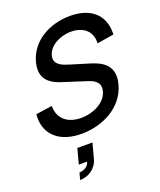

<svg xmlns="http://www.w3.org/2000/svg" viewBox="-181 -847 1046 1253"><g transform="rotate(-20 342.0 -220.0)"><path d="M268.1 15C416.6 15 564.3 -60.5 603.2 -205.5C608.4 -225.1 610.8 -242.7 610.8 -258.5C610.8 -355.6 521.2 -384.1 468.3 -400L345.3 -437.5C303.8 -449.8 256.1 -467.9 256.1 -512.9C256.1 -519.1 257 -525.8 258.9 -533C275.1 -593.4 349.7 -635.5 428.3 -635.5C429.7 -635.5 431 -635.5 432.4 -635.5C510.5 -634.5 566.8 -590.7 566.8 -516.5C566.8 -512.6 566.6 -508.6 566.3 -504.5L683.4 -523.5C683.6 -528 683.7 -532.4 683.7 -536.7C683.7 -661.1 601.1 -733 460.4 -734.5C459.9 -734.5 459.4 -734.5 459 -734.5C314.7 -734.5 182.7 -661 147.1 -528C142.1 -509.2 139.8 -492.4 139.8 -477.2C139.8 -398.2 201.5 -365.1 257.2 -347.5L427.1 -293C467.8 -279.6 495.7 -259 495.7 -222.2C495.7 -215 494.6 -207.1 492.3 -198.5C473 -126.5 387 -83.5 300.5 -83.5C208.2 -83.5 146.3 -133.1 146.3 -219.5C146.3 -220.6 146.3 -221.8 146.4 -223L32.9 -206.5C32.1 -197.9 31.7 -189.4 31.7 -181.2C31.7 -59.2 122.4 15 268.1 15ZM154.6 295C213.1 295 269.4 258.5 285.7 197.5L314 92H209L180.7 197.5H238.2C227.7 240.5 181.4 247 167.4 247Z"/></g></svg>

Font: Manrope
Style: SemiBoldItalic
Weight: 600
Italic angle: -15°
Designer: Mikhail Sharanda
Foundry: Mikhail Sharanda
Version: Version 4.502;hotconv 1.0.109;makeotfexe 2.5.65596